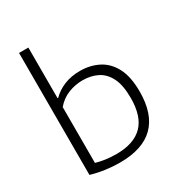

<svg xmlns="http://www.w3.org/2000/svg" viewBox="-189 -939 1011 1079"><g transform="rotate(-30 316.0 -399.0)"><path d="M277.5 9.5Q181 9.5 92.5 -16.5V-808H153V-479.5H157Q189 -512 234.8 -530.8Q280.5 -549.5 337.5 -549.5Q403 -549.5 456.2 -522.5Q509.5 -495.5 540.5 -436.5Q571.5 -377.5 571.5 -281.5Q571.5 9.5 277.5 9.5ZM283.5 -42Q396 -42 453 -98.8Q510 -155.5 510 -275.5Q510 -358 485.8 -406.2Q461.5 -454.5 419.5 -475.5Q377.5 -496.5 324.5 -496.5Q276.5 -496.5 231.8 -479Q187 -461.5 153 -422V-59.5Q178.5 -52 211.5 -47Q244.5 -42 283.5 -42Z"/></g></svg>

Font: Encode Sans Expanded Light
Style: Regular
Weight: 300
Width: 7
Designer: Multiple Designers
Foundry: Impallari Type
Version: Version 3.000; ttfautohint (v1.8.3) -l 8 -r 50 -G 200 -x 14 